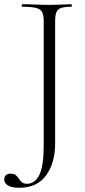

<svg xmlns="http://www.w3.org/2000/svg" viewBox="-63 -645 401 909"><path d="M275 -625Q277 -625 277 -619Q277 -613 275 -613Q242 -613 225.5 -607Q209 -601 203.5 -586Q198 -571 198 -542V34Q198 126 155.5 185Q113 244 27 244Q-7 244 -25 233Q-43 222 -43 206Q-43 192 -35 184.5Q-27 177 -14 177Q3 177 11.5 184Q20 191 26 200.5Q32 210 40.5 217.5Q49 225 65 225Q103 225 123.5 182.5Q144 140 144 43V-544Q144 -573 136.5 -587.5Q129 -602 107.5 -607.5Q86 -613 42 -613Q40 -613 40 -619Q40 -625 42 -625Q71 -625 103 -623.5Q135 -622 170 -622Q202 -622 228 -623.5Q254 -625 275 -625Z"/></svg>

Font: Cormorant Infant Light Light
Style: Regular
Weight: 300
Version: Version 4.001